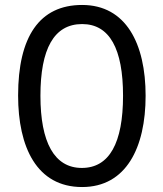

<svg xmlns="http://www.w3.org/2000/svg" viewBox="-20 -744 659 774"><path d="M567 -358C567 -568 488 -724 311 -724C139 -724 53 -596 53 -359C53 -151 128 10 311 10C488 10 567 -148 567 -358ZM143 -358C143 -546 197 -647 311 -647C422 -647 476 -547 476 -358C476 -168 421 -67 310 -67C199 -67 143 -170 143 -358Z"/></svg>

Font: Noto Sans Kannada Condensed
Style: Regular
Weight: 400
Width: 3
Designer: Jelle Bosma - Monotype Design Team
Foundry: Monotype Imaging Inc.
Version: Version 2.005